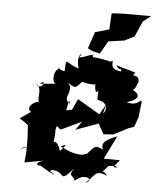

<svg xmlns="http://www.w3.org/2000/svg" viewBox="-55 -800 712 878"><g transform="rotate(5 301.5 -361.5)"><path d="M518 -85 444 -86 497 -193C415 -162 435 -143 435 -127C393 -149 399 -132 352 -89C392 -113 322 -89 356 -96C304 -89 268 -115 242 -124C240 -120 292 -157 241 -103C231 -140 216 -147 209 -141C219 -222 206 -171 217 -216L236 -201L331 -246L303 -206L407 -244L433 -197L478 -200L546 -235L570 -243L587 -291C585 -285 588 -305 594 -357C591 -383 584 -335 526 -352C587 -371 588 -395 537 -416C557 -402 560 -423 572 -450C572 -492 527 -463 554 -490C515 -504 525 -497 463 -517C489 -482 486 -515 489 -490C415 -496 465 -550 436 -530C435 -533 356 -547 353 -543C364 -569 319 -539 291 -537C317 -568 272 -553 294 -487C233 -502 233 -545 231 -469C207 -468 190 -498 203 -476C180 -469 176 -416 194 -408C148 -405 99 -395 139 -411C143 -384 108 -384 109 -399C135 -373 118 -361 125 -314C124 -329 59 -292 94 -270L45 -236C104 -201 100 -183 85 -225C83 -205 90 -178 89 -108C97 -110 82 -111 56 -90C102 -136 88 -89 84 -37C146 -48 102 -40 171 -53C104 -31 182 -19 144 -37C181 -18 161 -24 230 11C183 -31 195 14 210 -14C283 -13 242 50 314 -30C285 11 310 -4 320 26C367 -17 412 18 370 31C415 -6 407 -34 467 -9C438 -44 434 -8 468 -54C527 -63 508 -43 492 -53ZM432 -326 446 -354 406 -286 303 -347 280 -296 253 -291C272 -360 253 -349 269 -323C220 -345 296 -389 243 -423C297 -388 279 -396 329 -440C284 -429 343 -418 375 -420C395 -438 364 -431 382 -386C399 -390 390 -410 392 -351C440 -346 442 -309 422 -290ZM422 -750 418 -677 395 -670 354 -659 328 -583 347 -572 384 -563 418 -622 490 -632 536 -655 567 -726 603 -754H474L430 -752Z"/></g></svg>

Font: Asimov Aggro
Style: It
Weight: 500
Designer: Google
Version: Version 2.000980; 2014